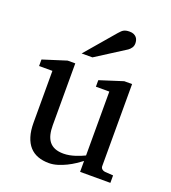

<svg xmlns="http://www.w3.org/2000/svg" viewBox="-136 -833 841 946"><g transform="rotate(20 284.5 -360.5)"><path d="M388.2 0V-57.1Q375.5 -47.4 357.2 -35.2Q338.9 -22.9 317.6 -12.5Q296.4 -2 273.2 5.1Q250 12.2 228 12.2Q195.8 12.2 170.2 2.7Q144.5 -6.8 126.7 -26.6Q108.9 -46.4 99.4 -76.9Q89.8 -107.4 89.8 -149.9V-420.9H20V-455.1L143.1 -494.1H183.1V-168.9Q183.1 -142.6 188.2 -121.6Q193.4 -100.6 204.8 -85.9Q216.3 -71.3 234.9 -63.7Q253.4 -56.2 279.8 -56.2Q294.9 -56.2 310.5 -59.1Q326.2 -62 340.3 -66.7Q354.5 -71.3 366.9 -76.4Q379.4 -81.5 388.2 -85.9V-420.9H317.9V-455.1L439.9 -494.1H481V-64Q481 -54.7 487.5 -48.8Q494.1 -43 502.9 -42L546.9 -39.1V0ZM427.7 -688Q427.7 -674.3 421.1 -664.6Q414.6 -654.8 404.8 -647.9L252.4 -550.8H195.8L328.6 -706.1Q334.5 -712.4 339.4 -717.5Q344.2 -722.7 350.1 -726.1Q356 -729.5 363.5 -731.2Q371.1 -732.9 381.8 -732.9Q395 -732.9 403.8 -728.8Q412.6 -724.6 418 -718.3Q423.3 -711.9 425.5 -703.9Q427.7 -695.8 427.7 -688Z"/></g></svg>

Font: Charis SIL Afr
Style: Regular
Weight: 400
Foundry: SIL International
Version: Version 5.000